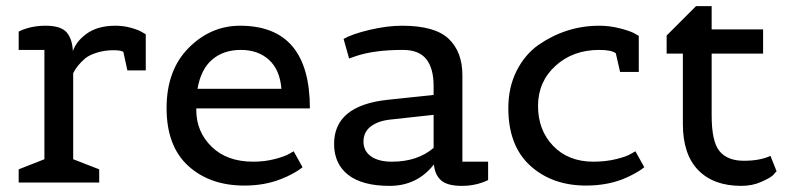

<svg xmlns="http://www.w3.org/2000/svg" viewBox="-20 -596 2565 627"><path d="M304 0H41V-43L125 -76V-433H41V-493Q80 -512 129 -512Q178 -512 197 -491Q216 -470 218 -429Q228 -459 259 -483Q296 -512 357 -512Q384 -512 408.5 -505Q433 -498 444 -491L456 -484V-366H396L383 -426Q377 -432 350 -432Q323 -432 298 -424.5Q273 -417 259 -406Q231 -382 219 -357V-76L304 -43Z M778 10Q665 10 594.5 -54.5Q524 -119 524 -243Q524 -367 596 -439.5Q668 -512 764 -512Q992 -512 992 -242H621V-237Q621 -166 671 -117Q721 -68 807 -68Q844 -68 877 -76.5Q910 -85 925 -94L939 -102L968 -50Q965 -48 959.5 -43.5Q954 -39 936 -29Q918 -19 897 -11Q844 10 778 10ZM625 -306H899Q894 -368 858.5 -400.5Q823 -433 766.5 -433Q710 -433 673 -401.5Q636 -370 625 -306Z M1574 -68V-8Q1535 11 1488 11Q1441 11 1420.5 -7Q1400 -25 1397 -59Q1342 11 1252.5 11Q1163 11 1117 -25Q1071 -61 1071 -126Q1071 -251 1245 -270L1396 -286V-315Q1396 -373 1372 -403Q1348 -433 1296 -433Q1200 -433 1140 -412L1120 -405L1102 -469Q1130 -485 1187 -498.5Q1244 -512 1293 -512Q1400 -512 1445 -469.5Q1490 -427 1490 -350V-68ZM1260 -68Q1343 -68 1396 -113V-221L1250 -205Q1212 -200 1189.5 -182Q1167 -164 1167 -133.5Q1167 -103 1191.5 -85.5Q1216 -68 1260 -68Z M1894 10Q1783 10 1711.5 -55Q1640 -120 1640 -243Q1640 -311 1667 -364.5Q1694 -418 1738 -449Q1829 -512 1937 -512Q1970 -512 2002 -504Q2034 -496 2050 -488L2066 -479V-361H2005L1991 -422Q1977 -433 1937 -433Q1851 -433 1794 -381Q1737 -329 1737 -250Q1737 -171 1786.5 -119.5Q1836 -68 1918 -68Q1958 -68 1992.5 -76.5Q2027 -85 2041 -94L2055 -102L2084 -50Q2081 -48 2075.5 -43.5Q2070 -39 2052 -29Q2034 -19 2014 -11Q1960 10 1894 10Z M2496 -87 2516 -37Q2512 -32 2504.5 -24Q2497 -16 2467 -2.5Q2437 11 2401 11Q2310 11 2260 -40.5Q2210 -92 2210 -191V-421H2157V-480L2253 -576H2304V-500H2472V-421H2304V-219Q2304 -133 2330 -102Q2356 -71 2409 -71Q2462 -71 2496 -87Z"/></svg>

Font: Belgrano
Style: Regular
Weight: 400
Version: Version 1.002